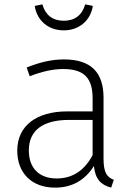

<svg xmlns="http://www.w3.org/2000/svg" viewBox="-20 -847 611 879"><path d="M272 -708C342 -708 395 -753 405 -820L370 -827C356 -778 323 -752 272 -752C221 -752 188 -778 174 -827L139 -820C149 -753 201 -708 272 -708ZM454 -122V-400C454 -513 399 -575 273 -575C216 -575 162 -562 102 -538L116 -498C171 -519 221 -531 269 -531C367 -531 404 -488 404 -396V-337H288C149 -337 59 -273 59 -157C59 -56 124 12 232 12C310 12 369 -22 410 -87C416 -26 443 0 489 12L501 -24C470 -36 454 -55 454 -122ZM239 -30C160 -30 112 -77 112 -158C112 -253 180 -298 296 -298H404V-137C368 -69 315 -30 239 -30Z"/></svg>

Font: Glow Sans SC Normal Light
Style: Regular
Weight: 300
Designer: Ryoko NISHIZUKA (kana, bopomofo & ideographs); Paul D. Hunt (Latin, Greek & Cyrillic); Sandoll Communications, Soo-young
Version: Version 0.93